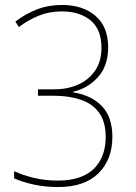

<svg xmlns="http://www.w3.org/2000/svg" viewBox="-20 -795 549 774"><path d="M214 -41Q164 -41 118.5 -50.5Q73 -60 37 -76V-105Q71 -89 116.5 -78Q162 -67 213 -67Q308 -67 357 -113.5Q406 -160 406 -243Q406 -304 379.5 -340.5Q353 -377 305.5 -393Q258 -409 198 -409H133V-435H200Q252 -435 295 -454Q338 -473 363.5 -510.5Q389 -548 389 -602Q389 -677 345 -713Q301 -749 229 -749Q178 -749 135.5 -731.5Q93 -714 56 -686L42 -708Q82 -739 128.5 -757Q175 -775 230 -775Q314 -775 365 -731Q416 -687 416 -604Q416 -529 374.5 -483.5Q333 -438 274 -425V-423Q349 -411 391 -367Q433 -323 433 -243Q433 -152 377 -96.5Q321 -41 214 -41Z"/></svg>

Font: Noto Sans Tamil UI SemiCondensed Thin
Style: Regular
Weight: 100
Width: 4
Designer: Jelle Bosma - Monotype Design Team
Foundry: Monotype Imaging Inc.
Version: Version 2.004; ttfautohint (v1.8.4.7-5d5b)